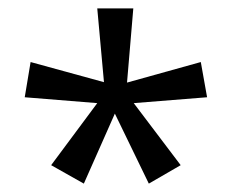

<svg xmlns="http://www.w3.org/2000/svg" viewBox="-20 -871 553 458"><path d="M298 -851H212L228 -675L53 -723L39 -639L212 -625L102 -477L180 -433L254 -600L335 -433L411 -477L299 -625L474 -639L459 -723L283 -674Z"/></svg>

Font: Noto Sans Tamil UI ExtraCondensed
Style: Regular
Weight: 400
Width: 2
Designer: Jelle Bosma - Monotype Design Team
Foundry: Monotype Imaging Inc.
Version: Version 2.004